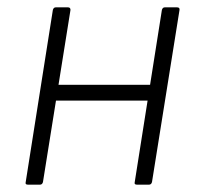

<svg xmlns="http://www.w3.org/2000/svg" viewBox="-20 -503 542 523"><path d="M353 0Q345 0 347 -7L421 -476Q423 -483 429 -483H462Q470 -483 469 -476L394 -7Q392 0 386 0ZM56 0Q48 0 50 -7L124 -476Q126 -483 132 -483H165Q172 -483 172 -476L97 -7Q95 0 89 0ZM123 -229 129 -272H397L391 -229Z"/></svg>

Font: Sofia Sans Semi Condensed Light
Style: Italic
Weight: 300
Italic angle: -9°
Version: Version 4.100